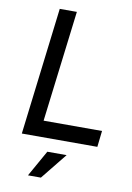

<svg xmlns="http://www.w3.org/2000/svg" viewBox="-99 -761 714 1039"><g transform="rotate(10 258.0 -241.5)"><path d="M143 -700H237L162 -89H483L473 0H58ZM211 73H317L201 217H130Z"/></g></svg>

Font: Haskoy Medium
Style: Italic
Weight: 500
Designer: Ertekin Erdin
Foundry: Ertekin Erdin
Version: Version 2.000; ttfautohint (v1.8.4.7-5d5b)